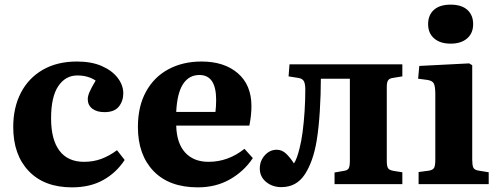

<svg xmlns="http://www.w3.org/2000/svg" viewBox="-20 -793 2149 827"><path d="M290 14Q171 14 104 -56Q37 -126 37 -246Q37 -330 70 -393.5Q103 -457 164.5 -492.5Q226 -528 312 -528Q374 -528 418.5 -508.5Q463 -489 487 -457.5Q511 -426 511 -391Q511 -358 492 -334Q473 -310 430 -310Q397 -310 377.5 -325Q358 -340 358 -366Q358 -379 365.5 -396.5Q373 -414 392 -446Q359 -468 313 -468Q262 -468 231 -422Q200 -376 200 -283Q200 -192 236 -144Q272 -96 342 -96Q382 -96 416 -108.5Q450 -121 484 -146L517 -104Q481 -49 424.5 -17.5Q368 14 290 14Z M832 14Q709 14 641.5 -56Q574 -126 574 -246Q574 -335 609 -398.5Q644 -462 706 -495Q768 -528 848 -528Q946 -528 1004.5 -477.5Q1063 -427 1063 -336Q1063 -295 1054 -252H739Q741 -176 777.5 -136Q814 -96 878 -96Q963 -96 1033 -152L1069 -112Q1031 -55 970.5 -20.5Q910 14 832 14ZM739 -311H908Q911 -335 911 -363Q911 -470 839 -470Q794 -470 768.5 -431Q743 -392 739 -311Z M1192 13Q1153 13 1126 -9.5Q1099 -32 1099 -67Q1099 -100 1120.5 -124Q1142 -148 1172 -148Q1195 -148 1213 -130.5Q1231 -113 1246 -89Q1253 -99 1259 -116Q1265 -133 1270 -153Q1278 -183 1283.5 -225Q1289 -267 1292 -314.5Q1295 -362 1295 -406Q1295 -432 1289 -443Q1283 -454 1267 -457L1223 -464L1227 -516H1713V-464L1676 -458Q1658 -456 1652 -447.5Q1646 -439 1646 -419V-99Q1646 -77 1651.5 -68.5Q1657 -60 1675 -57L1713 -51V0H1421V-50L1461 -57Q1477 -59 1482 -68Q1487 -77 1487 -101V-454H1362Q1362 -386 1357.5 -314Q1353 -242 1344 -187Q1329 -97 1293 -42Q1257 13 1192 13Z M1921 -605Q1876 -605 1850 -627.5Q1824 -650 1824 -689Q1824 -728 1849 -750.5Q1874 -773 1921 -773Q1968 -773 1993 -750.5Q2018 -728 2018 -689Q2018 -650 1992 -627.5Q1966 -605 1921 -605ZM1783 0V-52L1828 -58Q1845 -61 1850 -70.5Q1855 -80 1855 -106V-388Q1855 -421 1848.5 -433.5Q1842 -446 1819 -449L1781 -454L1786 -509L2001 -520L2014 -512V-105Q2014 -82 2018.5 -71.5Q2023 -61 2042 -58L2085 -51V0Z"/></svg>

Font: Literata 36pt
Style: Bold
Weight: 700
Designer: Latin by Veronika Burian and Jose Scaglione. Greek by Irene Vlachou. Cyrillic by Vera Evstafieva.
Foundry: TypeTogether
Version: Version 3.002